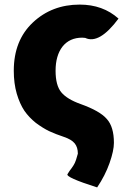

<svg xmlns="http://www.w3.org/2000/svg" viewBox="-20 -603 553 836"><path d="M403 213Q264 169 274 155Q281 145 283 141Q286 138 292 129Q298 121 300 117Q302 113 306 106Q310 99 319 66Q319 38 305 21Q291 4 258 -7Q222 -19 194 -32Q167 -45 136 -68Q106 -92 86 -121Q66 -151 53 -195Q40 -240 40 -295Q40 -427 123 -505Q206 -583 327 -583Q428 -583 496 -522Q412 -409 351 -438L338 -439Q283 -439 252 -400Q222 -361 222 -295Q222 -231 247 -201Q272 -171 331 -150Q415 -120 445 -85Q476 -51 476 19Q476 53 457 107Q438 161 403 213Z"/></svg>

Font: Swei Half Moon CJK SC
Style: Black
Weight: 900
Version: Version 2.071